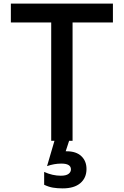

<svg xmlns="http://www.w3.org/2000/svg" viewBox="-20 -778 684 1061"><path d="M362 0 343 58H349Q401 58 429.5 85Q458 112 458 156Q458 205 424 234Q390 263 326 263Q297 263 273 259Q249 255 224 243V172Q270 193 316 193Q345 193 358.5 183Q372 173 372 158Q372 126 319 126Q279 126 240 140L281 0H263V-654H40V-758H604V-654H381V0Z"/></svg>

Font: Biryani SemiBold
Style: Regular
Weight: 600
Designer: Dan Reynolds and Mathieu Réguer
Foundry: Dan Reynolds and Mathieu Réguer
Version: Version 1.004; ttfautohint (v1.1) -l 5 -r 5 -G 72 -x 0 -D la